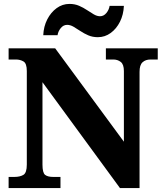

<svg xmlns="http://www.w3.org/2000/svg" viewBox="-20 -961 838 981"><path d="M24 0V-57H53Q82 -57 99.5 -67.5Q117 -78 117 -120V-598Q117 -637 100 -647Q83 -657 61 -657H24V-714H262L613 -237V-598Q613 -632 597 -644.5Q581 -657 559 -657H521V-714H786V-657H749Q724 -657 708.5 -643Q693 -629 693 -594V0H593L197 -541V-120Q197 -78 210.5 -67.5Q224 -57 252 -57H289V0ZM480 -771Q453 -771 431 -780.5Q409 -790 390.5 -802.5Q372 -815 355.5 -824.5Q339 -834 323 -834Q304 -834 290.5 -817.5Q277 -801 274 -781H201Q203 -826 221.5 -862Q240 -898 269.5 -919.5Q299 -941 335 -941Q362 -941 384 -931.5Q406 -922 424.5 -909.5Q443 -897 459.5 -887.5Q476 -878 491 -878Q510 -878 523.5 -894.5Q537 -911 540 -931H613Q611 -886 593 -850Q575 -814 545.5 -792.5Q516 -771 480 -771Z"/></svg>

Font: Noto Serif Lao ExtraBold
Style: Regular
Weight: 800
Designer: Monotype Design Team
Foundry: Monotype Imaging Inc.
Version: Version 2.003; ttfautohint (v1.8.4.7-5d5b)